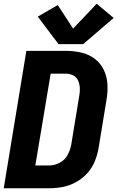

<svg xmlns="http://www.w3.org/2000/svg" viewBox="-20 -1007 628 1027"><path d="M0 0H244Q280 0 316 -7Q352 -14 386 -32.5Q420 -51 446 -79.5Q472 -108 486.5 -143Q501 -178 507 -213L550 -475Q557 -517 554.5 -558Q552 -599 534.5 -634.5Q517 -670 485.5 -693.5Q454 -717 414 -726Q374 -735 332 -735H121ZM169 -122 251 -613H332Q353 -613 371 -604Q389 -595 397.5 -576.5Q406 -558 407 -537Q408 -516 404 -495L361 -233Q356 -205 341.5 -178Q327 -151 299.5 -136.5Q272 -122 244 -122ZM293 -771H425L588 -911L497 -987L371 -854L289 -980L182 -918Z"/></svg>

Font: Iosevka Sparkle Heavy Oblique
Style: Regular
Weight: 900
Italic angle: -9°
Designer: Belleve Invis
Foundry: Belleve Invis
Version: Version 4.5.0; ttfautohint (v1.8.3)